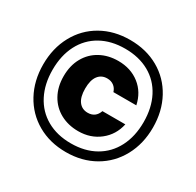

<svg xmlns="http://www.w3.org/2000/svg" viewBox="-155 -886 1089 1067"><g transform="rotate(30 389.5 -352.5)"><path d="M742 -353Q742 -249 697.5 -167Q653 -85 573 -39Q493 7 390 7Q287 7 207 -39Q127 -85 82.5 -167Q38 -249 38 -353Q38 -457 82.5 -539Q127 -621 207 -666.5Q287 -712 390 -712Q493 -712 573 -666.5Q653 -621 697.5 -539Q742 -457 742 -353ZM98 -353Q98 -262 133.5 -193Q169 -124 235 -86.5Q301 -49 390 -49Q479 -49 545 -86.5Q611 -124 646.5 -193Q682 -262 682 -353Q682 -445 646.5 -513.5Q611 -582 545 -619Q479 -656 390 -656Q301 -656 235 -619Q169 -582 133.5 -513.5Q98 -445 98 -353ZM169 -353Q169 -285 197.5 -234Q226 -183 276.5 -155.5Q327 -128 391 -128Q470 -128 527 -173Q584 -218 600 -292H453Q436 -243 386 -243Q349 -243 328 -271Q307 -299 307 -353Q307 -407 328 -435Q349 -463 386 -463Q411 -463 428.5 -450Q446 -437 453 -414H600Q584 -490 527.5 -534Q471 -578 391 -578Q327 -578 276.5 -550.5Q226 -523 197.5 -472Q169 -421 169 -353Z"/></g></svg>

Font: IBM-Poppins
Style: Poppins-Bold
Weight: 700
Designer: Mike Abbink, Paul van der Laan, Pieter van Rosmalen, Ben Mitchell, Mark Frömberg
Foundry: Bold Monday
Version: Version 1.1